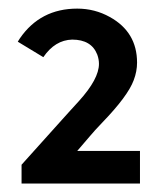

<svg xmlns="http://www.w3.org/2000/svg" viewBox="-20 -692 391 448"><path d="M306.6 -263.7V-339.8H160.2L190.4 -375Q199.2 -385.7 218.8 -406.2Q278.3 -467.8 292 -504.9Q299.8 -525.4 299.8 -545.9Q299.8 -617.2 236.3 -652.3Q201.2 -671.9 160.2 -671.9Q74.2 -671.9 26.4 -602.5Q23.4 -597.7 21.5 -594.7L81.1 -558.6Q108.4 -598.6 148.4 -599.6Q193.4 -599.6 207 -564.5Q210.9 -553.7 210.9 -543Q210.9 -507.8 164.1 -456.1Q157.2 -448.2 143.6 -433.6Q131.8 -420.9 126 -414.1L30.3 -307.6V-263.7Z"/></svg>

Font: Yaldevi Colombo SemiBold
Style: Regular
Weight: 600
Designer: Sol Matas, Denzil Rajitha, Kosala Senevirathne and Pathum Egodawatta
Foundry: Mooniak
Version: Version 1.020 ; ttfautohint (v1.6)